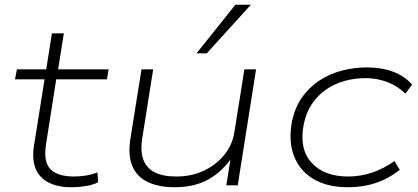

<svg xmlns="http://www.w3.org/2000/svg" viewBox="-20 -778 1754 806"><path d="M279 8Q223 8 184.5 -11.5Q146 -31 130 -69Q114 -107 122 -162L167 -445H43L51 -487H174L198 -638H248L224 -487H436L429 -445H216L173 -171Q162 -97 192.5 -67Q223 -37 291 -37Q316 -37 340.5 -41Q365 -45 389 -54L392 -13Q374 -3 342.5 2.5Q311 8 279 8Z M713 8Q647 8 601 -13.5Q555 -35 535.5 -81Q516 -127 528 -199L574 -487H623L578 -203Q568 -145 581.5 -108.5Q595 -72 629.5 -54.5Q664 -37 720 -37Q785 -37 837 -62Q889 -87 922.5 -129Q956 -171 964 -224L1006 -487H1055L978 0H930L949 -119H955Q915 -59 856 -25.5Q797 8 713 8ZM805 -554 968 -758H1033L848 -554Z M1440 8Q1354 8 1296 -26.5Q1238 -61 1214 -123.5Q1190 -186 1206 -270Q1218 -326 1247 -368Q1276 -410 1318.5 -438.5Q1361 -467 1413 -481Q1465 -495 1520 -495Q1582 -495 1630 -477Q1678 -459 1710 -423L1682 -385Q1649 -417 1606 -433.5Q1563 -450 1515 -450Q1468 -450 1425.5 -438Q1383 -426 1348 -401.5Q1313 -377 1289 -341Q1265 -305 1255 -256Q1235 -154 1287.5 -95.5Q1340 -37 1442 -37Q1494 -37 1543.5 -54Q1593 -71 1636 -102L1658 -65Q1628 -41 1593.5 -24.5Q1559 -8 1520.5 0Q1482 8 1440 8Z"/></svg>

Font: Nunito Sans 10pt Expanded ExtraLight
Style: Italic
Weight: 250
Width: 7
Italic angle: -9°
Designer: Vernon Adams
Foundry: Vernon Adams
Version: Version 3.101;gftools[0.9.27]